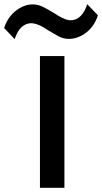

<svg xmlns="http://www.w3.org/2000/svg" viewBox="-101 -898 488 918"><path d="M367 -825Q360 -801 346 -780Q332 -759 313.5 -744Q295 -729 273 -720.5Q251 -712 228 -712Q202 -712 178 -725Q154 -738 131 -752Q120 -759 109.5 -765.5Q99 -772 88 -777Q65 -787 48 -787Q23 -787 2.5 -768.5Q-18 -750 -31 -711L-81 -764Q-75 -785 -62.5 -805Q-50 -825 -32 -841Q-14 -857 8.5 -867Q31 -877 56 -877Q82 -877 107 -864Q132 -851 155 -837Q166 -830 176.5 -823.5Q187 -817 198 -812Q220 -801 236 -801Q264 -801 284.5 -821.5Q305 -842 316 -878ZM207 0H90V-630H207Z"/></svg>

Font: Sinkin Sans 500 Medium
Style: 500 Medium
Weight: 500
Designer: Keith Bates
Foundry: K-Type
Version: Sinkin Sans (version 1.0)  by Keith Bates   •   © 2014   www